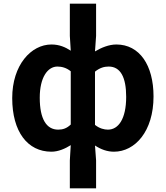

<svg xmlns="http://www.w3.org/2000/svg" viewBox="-20 -818 909 1053"><path d="M363 215H507V62L501 -20C534 2 569 14 605 14C720 14 822 -97 822 -289C822 -461 745 -574 618 -574C578 -574 536 -557 501 -536L507 -621V-798H363V-621L368 -540C339 -559 306 -574 262 -574C151 -574 47 -462 47 -280C47 -96 131 14 262 14C300 14 338 -3 368 -22L363 62ZM299 -107C235 -107 198 -165 198 -282C198 -393 241 -453 295 -453C319 -453 345 -446 368 -427V-135C346 -114 325 -107 299 -107ZM572 -107C552 -107 526 -113 501 -133V-425C527 -446 551 -453 576 -453C641 -453 672 -394 672 -287C672 -165 629 -107 572 -107Z"/></svg>

Font: Noto Sans Mono CJK HK
Style: Bold
Weight: 700
Designer: Ryoko NISHIZUKA 西塚涼子 (kana, bopomofo & ideographs); Paul D. Hunt (Latin, Greek & Cyrillic); Sandoll Communications 산돌커뮤니
Foundry: Adobe
Version: Version 2.004;hotconv 1.0.118;makeotfexe 2.5.65603